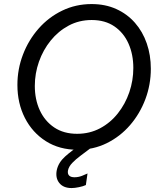

<svg xmlns="http://www.w3.org/2000/svg" viewBox="-20 -746 805 964"><path d="M369.1 5.9Q278.3 5.9 210.4 -37.1Q142.6 -80.1 105 -153.8Q67.4 -227.5 67.4 -319.8Q67.4 -399.4 95.5 -472.4Q123.5 -545.4 173.8 -602.5Q224.1 -659.7 292.2 -692.6Q360.4 -725.6 439.9 -725.6Q508.8 -725.6 563.7 -700.7Q618.7 -675.8 657.5 -631.6Q696.3 -587.4 716.8 -528.3Q737.3 -469.2 737.3 -400.9Q737.3 -321.3 710 -248.3Q682.6 -175.3 633.1 -117.9Q583.5 -60.5 516.4 -27.3Q449.2 5.9 369.1 5.9ZM367.2 -74.2Q430.2 -74.2 482.2 -101.8Q534.2 -129.4 571.5 -176.5Q608.9 -223.6 629.2 -282.7Q649.4 -341.8 649.4 -404.8Q649.4 -472.7 625.2 -527.1Q601.1 -581.5 554.4 -613.5Q507.8 -645.5 440.4 -645.5Q377.4 -645.5 325.2 -617.7Q272.9 -589.8 234.6 -542.5Q196.3 -495.1 175.5 -436Q154.8 -377 154.8 -314.5Q154.8 -246.6 179.9 -192.1Q205.1 -137.7 252.4 -106Q299.8 -74.2 367.2 -74.2ZM339.4 198.2Q297.9 198.2 277.6 172.6Q257.3 147 265.1 107.9Q273.4 69.8 306.9 39.8Q340.3 9.8 386.2 -20L432.1 0Q409.2 17.6 385 35.4Q360.8 53.2 343 71.8Q325.2 90.3 321.3 109.9Q318.4 126.5 326.9 135.3Q335.4 144 354 144Q373 144 391.4 137Q409.7 129.9 419.4 125L411.1 183.1Q397.5 189.5 376.2 193.8Q355 198.2 339.4 198.2Z"/></svg>

Font: Reddit Sans
Style: Italic
Weight: 400
Italic angle: -11.25°
Designer: Stephen Hutchings
Version: Version 1.013